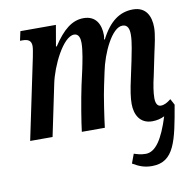

<svg xmlns="http://www.w3.org/2000/svg" viewBox="-84 -629 934 937"><g transform="rotate(-10 383.0 -160.5)"><path d="M688 -59C672 -59 663 -74 663 -100C663 -128 669 -166 679 -208L702 -319C710 -356 722 -405 722 -441C722 -496 700 -545 635 -545C570 -545 518 -509 475 -425H471C473 -432 474 -440 474 -446C474 -497 453 -545 390 -545C333 -545 287 -507 238 -432H234L252 -536H76L66 -490H78C104 -490 122 -483 122 -454C122 -442 118 -422 114 -401L30 0H141L194 -254C211 -339 276 -474 331 -474C355 -474 360 -449 360 -428C360 -389 347 -329 341 -300L324 -224C309 -154 291 -44 286 0H400C405 -44 422 -159 432 -203L446 -269C464 -360 519 -477 571 -476C597 -476 604 -454 604 -426C604 -388 591 -331 585 -300L568 -220C554 -158 549 -121 549 -92C549 -39 573 9 634 9C657 9 677 4 695 -5C661 103 624 160 575 160C550 160 533 154 517 149L500 195C531 213 556 224 595 224C706 224 725 121 755 -52L739 -82C720 -67 705 -59 688 -59Z"/></g></svg>

Font: Noto Serif Condensed Semi
Style: Italic
Weight: 600
Width: 3
Italic angle: -12°
Designer: Monotype Design Team
Foundry: Monotype Imaging Inc.
Version: Version 1.901